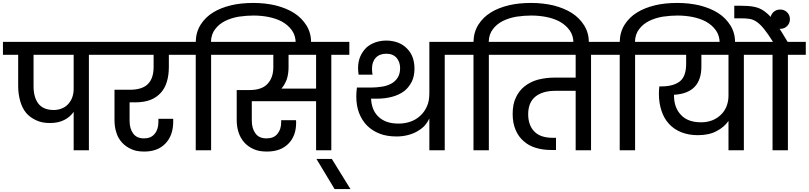

<svg xmlns="http://www.w3.org/2000/svg" viewBox="-44 -1026 5522 1311"><path d="M323.2 -274.9Q355 -274.9 381.8 -287.1Q405.8 -296.9 423.8 -317.9Q442.4 -339.8 450.2 -363.8Q459 -389.6 459 -418.9V-651.9H185.1V-437Q185.1 -361.8 217.8 -318.8Q251.5 -274.9 323.2 -274.9ZM-23.9 -651.9V-740.2H685.1V-651.9H563V0H459V-262.2Q433.6 -226.1 395 -207Q355 -186 296.9 -186Q240.7 -186 202.1 -205.1Q159.7 -224.6 133.8 -255.9Q107.9 -287.6 94.2 -335Q80.1 -384.8 80.1 -437V-651.9Z M1218.8 -651.9H1108.9V-568.8Q1108.9 -512.7 1095.7 -469.2Q1082 -423.3 1054.7 -393.1Q1024.9 -360.4 983.9 -344.2Q939.9 -327.1 878.4 -327.1H840.8V-202.1Q840.8 -147.9 864.7 -115.2Q888.7 -81.1 939.5 -81.1Q986.8 -81.1 1011.7 -111.8Q1037.6 -142.1 1037.6 -192.9V-214.8H1138.7V-195.8Q1138.7 -102.1 1086.4 -46.9Q1033.7 8.8 941.4 8.8Q886.2 8.8 852.5 -7.8Q814.5 -24.4 788.6 -53.2Q761.2 -83.5 750.5 -121.1Q737.8 -158.7 737.8 -207V-413.1H841.8Q926.8 -413.1 965.8 -452.1Q1004.9 -491.2 1004.9 -568.8V-651.9H636.7V-740.2H1218.8Z M1292.5 -651.9H1170.4V-740.2H1292.5Q1293.9 -807.1 1326.2 -857.9Q1358.4 -908.7 1411.1 -940.9Q1461.9 -972.7 1535.2 -990.2Q1600.6 -1005.9 1686.5 -1005.9Q1766.6 -1005.9 1839.4 -988.8Q1913.1 -969.7 1964.4 -937Q2017.1 -903.3 2049.3 -851.1Q2080.6 -800.3 2080.6 -732.9V-715.8H1975.1V-731Q1975.1 -782.7 1949.2 -818.8Q1923.8 -854.5 1882.3 -877.9Q1842.8 -899.4 1789.6 -910.2Q1739.3 -919.9 1686.5 -919.9Q1640.1 -919.9 1585.4 -912.1Q1535.2 -903.3 1493.2 -882.8Q1450.7 -861.3 1425.3 -827.1Q1397.9 -792.5 1396.5 -740.2H1519.5V-651.9H1397.5V0H1292.5Z M1926.3 -567.9Q1926.3 -521.5 1914.1 -483.9Q1900.9 -448.7 1877.9 -420.9H2114.3V-651.9H1926.3ZM1471.2 -651.9V-740.2H2341.3V-651.9H2218.3V0H2114.3V-335H1675.3V-203.1Q1675.3 -148.4 1700.2 -115.2Q1724.1 -81.1 1775.9 -81.1Q1825.2 -81.1 1850.1 -111.8Q1876 -142.1 1876 -192.9V-205.1H1977.1Q1978 -202.1 1978 -194.8V-188Q1978 -97.7 1925.3 -44.9Q1873 8.8 1778.3 8.8Q1723.1 8.8 1688 -7.8Q1649.9 -24.4 1624 -53.2Q1598.1 -82 1585 -122.1Q1572.3 -159.7 1572.3 -208V-411.1H1659.2Q1744.6 -411.1 1783.2 -454.1Q1822.3 -496.1 1822.3 -567.9V-651.9Z M2349.1 265.1H2240.7L2116.7 59.1H2221.7Z M2887.7 -216.8Q2876.5 -192.4 2858.9 -171.9Q2839.4 -149.4 2811 -132.8Q2783.7 -115.2 2746.1 -105Q2707 -94.2 2664.1 -94.2Q2598.1 -94.2 2549.8 -112.8Q2498 -132.8 2462.9 -168Q2427.7 -203.1 2407.7 -254.9Q2388.7 -304.2 2388.7 -370.1Q2388.7 -384.3 2390.1 -398.9L2393.1 -428.2H2487.8Q2525.9 -428.2 2562 -434.1Q2594.7 -438 2626 -454.1Q2653.3 -467.8 2670.9 -495.1Q2688 -521 2688 -561Q2688 -602.5 2664.1 -630.9Q2638.7 -659.2 2593.8 -659.2Q2547.9 -659.2 2522 -631.8Q2496.1 -604.5 2496.1 -557.1Q2496.1 -531.2 2500 -516.1H2404.8L2401.9 -539.1Q2400.9 -545.9 2400.9 -560.1Q2400.9 -604.5 2416 -640.1Q2430.2 -673.3 2457 -700.2Q2481 -722.7 2519 -736.8Q2554.7 -749 2594.7 -749Q2635.3 -749 2673.8 -734.9Q2708 -721.7 2733.9 -695.8Q2760.3 -669.4 2772.9 -636.2Q2786.1 -600.6 2786.1 -558.1Q2786.1 -505.9 2768.1 -469.2Q2747.1 -428.2 2715.8 -403.8Q2681.6 -378.4 2633.8 -365.2Q2585.4 -352.1 2526.9 -352.1H2489.7Q2491.2 -316.9 2502.9 -285.2Q2514.2 -254.9 2538.1 -231Q2561 -208 2595.7 -194.8Q2628.9 -182.1 2678.7 -182.1Q2721.2 -182.1 2759.8 -195.8Q2797.4 -209 2826.7 -236.8Q2855 -262.2 2872.1 -301.8Q2887.7 -336.4 2887.7 -390.1V-740.2H3114.7V-651.9H2992.7V0H2887.7Z M3189 -651.9H3066.9V-740.2H3189Q3190.4 -807.1 3222.7 -857.9Q3254.9 -908.7 3307.6 -940.9Q3358.4 -972.7 3431.6 -990.2Q3497.1 -1005.9 3583 -1005.9Q3663.1 -1005.9 3735.8 -988.8Q3809.6 -969.7 3860.8 -937Q3913.6 -903.3 3945.8 -851.1Q3977.1 -800.3 3977.1 -732.9V-715.8H3871.6V-731Q3871.6 -782.7 3845.7 -818.8Q3820.3 -854.5 3778.8 -877.9Q3739.3 -899.4 3686 -910.2Q3635.7 -919.9 3583 -919.9Q3536.6 -919.9 3481.9 -912.1Q3431.6 -903.3 3389.6 -882.8Q3347.2 -861.3 3321.8 -827.1Q3294.4 -792.5 3293 -740.2H3416V-651.9H3293.9V0H3189Z M4113.8 -651.9H3991.7V0H3886.7V-405.8H3746.6Q3662.1 -405.8 3612.8 -367.2Q3562.5 -326.7 3562.5 -246.1Q3562.5 -171.4 3604.5 -127.9Q3646 -85 3731.4 -85H3752.4V-2H3716.8Q3660.6 -2 3612.8 -17.1Q3564.9 -31.7 3530.8 -63Q3496.1 -92.8 3476.6 -139.2Q3456.5 -186 3456.5 -248Q3456.5 -315.4 3478.5 -359.9Q3500.5 -407.7 3538.6 -437Q3576.7 -467.3 3628.4 -481.9Q3685.1 -496.1 3741.7 -496.1H3886.7V-651.9H3367.7V-740.2H4113.8Z M4187.5 -651.9H4065.4V-740.2H4187.5Q4189 -807.1 4221.2 -857.9Q4253.4 -908.7 4306.2 -940.9Q4356.9 -972.7 4430.2 -990.2Q4495.6 -1005.9 4581.5 -1005.9Q4661.6 -1005.9 4734.4 -988.8Q4808.1 -969.7 4859.4 -937Q4912.1 -903.3 4944.3 -851.1Q4975.6 -800.3 4975.6 -732.9V-715.8H4870.1V-731Q4870.1 -782.7 4844.2 -818.8Q4818.8 -854.5 4777.3 -877.9Q4737.8 -899.4 4684.6 -910.2Q4634.3 -919.9 4581.5 -919.9Q4535.2 -919.9 4480.5 -912.1Q4430.2 -903.3 4388.2 -882.8Q4345.7 -861.3 4320.3 -827.1Q4293 -792.5 4291.5 -740.2H4414.6V-651.9H4292.5V0H4187.5Z M4743.2 -190.9Q4783.7 -190.9 4818.4 -204.1Q4850.6 -216.3 4877 -241.2Q4903.3 -266.1 4916 -297.9Q4930.2 -333 4930.2 -371.1V-651.9H4745.1V-571.8Q4745.1 -389.2 4558.1 -378.9V-375Q4558.1 -290.5 4606 -241.2Q4652.3 -190.9 4743.2 -190.9ZM4366.2 -651.9V-740.2H5157.2V-651.9H5035.2V0H4930.2V-200.2Q4900.9 -157.7 4849.1 -130.9Q4797.9 -103 4721.2 -103Q4658.2 -103 4607.9 -123Q4558.6 -142.6 4523.9 -180.2Q4489.7 -217.3 4473.1 -269Q4455.1 -321.3 4455.1 -384.8Q4455.1 -410.2 4458 -436H4471.2Q4555.2 -436 4599.1 -471.2Q4641.1 -505.9 4641.1 -589.8V-651.9Z M5108.9 -651.9V-740.2H5233.9Q5200.2 -794.9 5173.8 -827.1Q5147.5 -859.9 5124 -876Q5102.1 -892.1 5074.7 -897Q5051.8 -900.9 5014.6 -900.9H4969.7V-986.8H5012.7Q5068.4 -986.8 5103 -980Q5144.5 -972.2 5176.8 -948.2Q5214.4 -920.4 5249 -874Q5286.1 -822.3 5334 -740.2H5458V-651.9H5335.9V0H5231V-651.9Z M5283.7 -829.1Q5254.4 -829.1 5235.4 -848.1Q5216.8 -866.7 5216.8 -895Q5216.8 -923.3 5235.4 -941.9Q5254.4 -960.9 5283.7 -960.9Q5311.5 -960.9 5330.6 -941.9Q5349.6 -922.9 5349.6 -895Q5349.6 -867.2 5330.6 -848.1Q5311.5 -829.1 5283.7 -829.1Z"/></svg>

Font: PoppinsZ Medium
Style: Regular
Weight: 500
Designer: Ninad Kale (Devanagari), Jonny Pinhorn (Latin)
Foundry: Indian Type Foundry
Version: Version 3.002;FEAKit 1.0